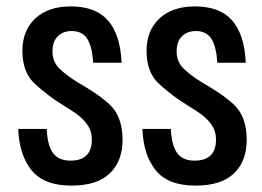

<svg xmlns="http://www.w3.org/2000/svg" viewBox="-20 -570 820 600"><path d="M363 -133Q363 -67 323.5 -28.5Q284 10 203 10Q117 10 78.5 -38Q40 -86 37 -167H126Q128 -116 145.5 -92Q163 -68 200 -68Q267 -68 267 -134Q267 -154 259.5 -169Q252 -184 239 -197Q226 -210 209 -221Q192 -232 173 -244Q152 -257 131.5 -272.5Q111 -288 91 -306Q50 -342 50 -411Q50 -475 90.5 -512.5Q131 -550 201 -550Q279 -550 317.5 -506Q356 -462 360 -374H271Q268 -425 252.5 -449Q237 -473 204 -473Q177 -473 160.5 -456.5Q144 -440 144 -409Q144 -377 166 -355.5Q188 -334 224 -312Q252 -296 276.5 -279.5Q301 -263 322 -244Q363 -206 363 -133Z M751 -133Q751 -67 711.5 -28.5Q672 10 591 10Q505 10 466.5 -38Q428 -86 425 -167H514Q516 -116 533.5 -92Q551 -68 588 -68Q655 -68 655 -134Q655 -154 647.5 -169Q640 -184 627 -197Q614 -210 597 -221Q580 -232 561 -244Q540 -257 519.5 -272.5Q499 -288 479 -306Q438 -342 438 -411Q438 -475 478.5 -512.5Q519 -550 589 -550Q667 -550 705.5 -506Q744 -462 748 -374H659Q656 -425 640.5 -449Q625 -473 592 -473Q565 -473 548.5 -456.5Q532 -440 532 -409Q532 -377 554 -355.5Q576 -334 612 -312Q640 -296 664.5 -279.5Q689 -263 710 -244Q751 -206 751 -133Z"/></svg>

Font: Medium
Style: Regular
Weight: 500
Designer: Fernando Haro
Foundry: deFharo
Version: Version 1.787